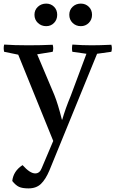

<svg xmlns="http://www.w3.org/2000/svg" viewBox="-24 -784 640 1064"><path d="M207 148 271 -3 77 -481 -1 -497Q-6 -517 -1 -537Q54 -533 133 -533Q204 -533 268 -536Q274 -516 268 -497L182 -483L277 -258Q297 -209 319 -121H321Q338 -181 368 -253L455 -486L377 -497Q373 -513 377 -537Q432 -533 484 -533Q528 -533 593 -536Q599 -516 593 -497L514 -486L250 160Q229 210 203 235Q177 260 134 260Q100 260 81.5 251.5Q63 243 44 219Q50 164 101 131Q142 177 171 177Q196 177 207 148ZM232 -764Q258 -764 275.5 -746.5Q293 -729 293 -702Q293 -675 275.5 -657Q258 -639 232 -639Q205 -639 186 -657Q167 -675 167 -702Q167 -729 186 -746.5Q205 -764 232 -764ZM424 -764Q450 -764 468 -746.5Q486 -729 486 -702Q486 -675 468 -657Q450 -639 424 -639Q397 -639 378.5 -657Q360 -675 360 -702Q360 -729 378.5 -746.5Q397 -764 424 -764Z"/></svg>

Font: Adamina
Style: Regular
Weight: 400
Designer: Cyreal (www.cyreal.org)
Foundry: Cyreal
Version: Version 1.011